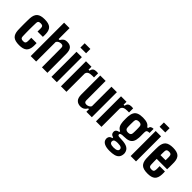

<svg xmlns="http://www.w3.org/2000/svg" viewBox="137 -1930 3251 3251"><g transform="rotate(45 1763.0 -304.0)"><path d="M290 -376Q290.5 -387.5 290.8 -403.8Q291 -420 290.8 -436.2Q290.5 -452.5 290 -463Q289 -488.5 276.5 -500.5Q264 -512.5 231 -512.5Q198 -512.5 185 -501.2Q172 -490 171 -463Q169.5 -417.5 168.8 -377.5Q168 -337.5 168 -299.2Q168 -261 168.8 -222.2Q169.5 -183.5 171 -140Q172 -111.5 186 -99.5Q200 -87.5 232.5 -87.5Q265 -87.5 277 -100.5Q289 -113.5 290 -141Q291 -157.5 291 -177.2Q291 -197 290 -226H417.5Q418.5 -216.5 419 -193.8Q419.5 -171 418.5 -154.5Q414.5 -67 371.2 -29Q328 9 232.5 9Q132 9 88.8 -29.5Q45.5 -68 40 -154.5Q39 -181.5 38.2 -220.8Q37.5 -260 37.5 -302.8Q37.5 -345.5 38.2 -383Q39 -420.5 40 -444Q46 -533 90.5 -571Q135 -609 231 -609Q328 -609 371.5 -571.8Q415 -534.5 418.5 -449Q419.5 -431.5 419 -408Q418.5 -384.5 417.5 -376Z M502.5 0V-800H633V-538H656.5Q677 -572.5 701.2 -590.8Q725.5 -609 772 -609Q835.5 -609 868.2 -572.8Q901 -536.5 901.5 -453L903 0H772L770.5 -464Q770.5 -490.5 758.2 -502.8Q746 -515 718 -515Q691.5 -515 667.5 -502.5Q643.5 -490 633 -467.5V0Z M995.5 -697V-800H1132V-697ZM999.5 0V-600H1128V0Z M1226.5 0V-600H1358V-529.5H1382Q1388.5 -571 1411.8 -587.2Q1435 -603.5 1472.5 -603.5Q1484.5 -603.5 1496.2 -602.5Q1508 -601.5 1516 -601V-502.5H1474Q1423.5 -502.5 1394.8 -487.8Q1366 -473 1358 -437.5V0Z M1702 9Q1640 9 1604 -27.2Q1568 -63.5 1568 -147V-600H1697L1698.5 -136Q1698.5 -110 1711 -97.5Q1723.5 -85 1751 -85Q1776.5 -85 1801.2 -98Q1826 -111 1836 -133V-600H1966.5V0H1836V-62H1818Q1795.5 -24 1767.8 -7.5Q1740 9 1702 9Z M2065.5 0V-600H2197V-529.5H2221Q2227.5 -571 2250.8 -587.2Q2274 -603.5 2311.5 -603.5Q2323.5 -603.5 2335.2 -602.5Q2347 -601.5 2355 -601V-502.5H2313Q2262.5 -502.5 2233.8 -487.8Q2205 -473 2197 -437.5V0Z M2579 192Q2500.5 192 2453.8 168.8Q2407 145.5 2398 102Q2396.5 95 2395.8 85.5Q2395 76 2396 68.5Q2399.5 42 2417 25Q2434.5 8 2463 4.5V-14Q2435 -19.5 2420 -34Q2405 -48.5 2402 -70.5Q2400.5 -79.5 2400.8 -85.8Q2401 -92 2401.5 -99.5Q2404.5 -120.5 2423.8 -134.2Q2443 -148 2472.5 -152V-171Q2433 -188.5 2413.8 -224.5Q2394.5 -260.5 2390.5 -318Q2390 -334 2389.5 -351Q2389 -368 2389 -384.2Q2389 -400.5 2389.5 -415.8Q2390 -431 2390.5 -443.5Q2395 -503 2415.8 -539.5Q2436.5 -576 2477.8 -592.5Q2519 -609 2584 -609Q2648.5 -609 2688.8 -593.5Q2729 -578 2749.5 -543H2768.5Q2772.5 -572.5 2791 -586.2Q2809.5 -600 2845.5 -600V-502.5H2831Q2805.5 -502.5 2791.2 -490.2Q2777 -478 2777 -446.5V-418.5Q2777 -411 2777 -399.2Q2777 -387.5 2777.2 -373.5Q2777.5 -359.5 2777.2 -345Q2777 -330.5 2776 -317.5Q2772.5 -258 2752 -221.5Q2731.5 -185 2690.8 -168.5Q2650 -152 2584 -152Q2538.5 -152 2517.8 -145Q2497 -138 2497 -121.5V-118Q2497 -107 2503.5 -100.8Q2510 -94.5 2528.5 -91.8Q2547 -89 2583 -88.5Q2682.5 -86.5 2731 -57.5Q2779.5 -28.5 2789 30Q2790.5 38 2790.8 49Q2791 60 2789 72.5Q2783 116 2758.5 142.2Q2734 168.5 2689.5 180.2Q2645 192 2579 192ZM2586.5 103.5Q2615 103.5 2635.8 99.2Q2656.5 95 2669.2 86Q2682 77 2686 63.5Q2688.5 55.5 2688 48.8Q2687.5 42 2685.5 35Q2681.5 22 2669.5 14Q2657.5 6 2636.8 2Q2616 -2 2586.5 -2Q2548.5 -2.5 2525.2 6Q2502 14.5 2497 35.5Q2495 43.5 2495 50.2Q2495 57 2497 63.5Q2500.5 77.5 2512 86.2Q2523.5 95 2542.2 99.2Q2561 103.5 2586.5 103.5ZM2584 -248.5Q2615.5 -248.5 2632 -261.8Q2648.5 -275 2650 -300Q2651 -315.5 2651.8 -336Q2652.5 -356.5 2652.5 -378.8Q2652.5 -401 2651.8 -422.2Q2651 -443.5 2650 -460.5Q2648.5 -486.5 2632.5 -499.5Q2616.5 -512.5 2584.5 -512.5Q2551 -512.5 2534.2 -499.2Q2517.5 -486 2516.5 -458.5Q2516 -441 2515.2 -420.5Q2514.5 -400 2514.5 -379Q2514.5 -358 2515 -338.2Q2515.5 -318.5 2516.5 -303Q2518 -276 2534.5 -262.2Q2551 -248.5 2584 -248.5Z M2892 -697V-800H3028.5V-697ZM2896 0V-600H3024.5V0Z M3306.5 9Q3205.5 9 3162.2 -29.8Q3119 -68.5 3113.5 -154.5Q3112.5 -181.5 3111.8 -220.8Q3111 -260 3111 -302.5Q3111 -345 3111.8 -382.8Q3112.5 -420.5 3113.5 -444Q3119.5 -533 3164.2 -571Q3209 -609 3305 -609Q3401.5 -609 3444.8 -571.5Q3488 -534 3492 -449Q3492.5 -437 3492.8 -408.2Q3493 -379.5 3492.8 -344Q3492.5 -308.5 3491 -278H3241.5Q3241.5 -245 3242.2 -211Q3243 -177 3244.5 -140Q3245.5 -111.5 3259.5 -99.5Q3273.5 -87.5 3306 -87.5Q3337 -87.5 3349.5 -99.5Q3362 -111.5 3363.5 -141Q3364.5 -155.5 3364.8 -176.5Q3365 -197.5 3363.5 -226H3491Q3492 -216.5 3492.5 -193.8Q3493 -171 3492 -154.5Q3488 -67 3445 -29Q3402 9 3306.5 9ZM3242.5 -368H3364.5Q3365 -388.5 3365 -408Q3365 -427.5 3364.8 -442.2Q3364.5 -457 3363.5 -463Q3362 -490 3348.5 -501.2Q3335 -512.5 3305 -512.5Q3271.5 -512.5 3258.5 -500.8Q3245.5 -489 3244.5 -463Q3244 -438.5 3243.2 -414.8Q3242.5 -391 3242.5 -368Z"/></g></svg>

Font: Big Shoulders
Style: Bold
Weight: 700
Designer: Patric King
Foundry: XO Type Co
Version: Version 2.002